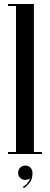

<svg xmlns="http://www.w3.org/2000/svg" viewBox="-20 -770 249 960"><path d="M20 0V-10H60V-740H20V-750H149.5V-10H189.5V0ZM99 170.5 94.5 163.5Q108 157.5 117.2 145.5Q126.5 133.5 130 121Q119.5 129.5 106.5 129.5Q91 129.5 80.8 119.2Q70.5 109 70.5 94Q70.5 78.5 81 68.2Q91.5 58 106.5 58Q123 58 132.8 68.5Q142.5 79 142.5 95Q142.5 128.5 126.2 146.5Q110 164.5 99 170.5Z"/></svg>

Font: Imbue 100pt Medium
Style: Regular
Weight: 500
Designer: Tyler Finck
Foundry: Etcetera Type Company
Version: Version 1.102; ttfautohint (v1.8.3)